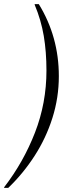

<svg xmlns="http://www.w3.org/2000/svg" viewBox="-87 -761 363 930"><path d="M-67 149V146Q27 24 82.5 -119Q138 -262 138 -419Q138 -510 125 -587Q112 -664 81 -738V-741H101Q198 -583 198 -392Q198 -288 167 -190Q136 -92 80.5 -6Q25 80 -47 149Z"/></svg>

Font: Spectral SC Medium
Style: Italic
Weight: 500
Italic angle: -10°
Designer: Jean-Baptiste Levee
Foundry: Production Type
Version: Version 2.001